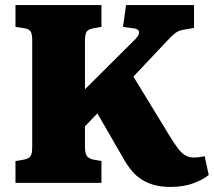

<svg xmlns="http://www.w3.org/2000/svg" viewBox="-20 -721 843 757"><path d="M652 16Q616 16 588.5 8.5Q561 1 539 -13Q517 -27 500.5 -46.5Q484 -66 469 -92L364 -274L315 -223V-143Q315 -116 322.5 -106Q330 -96 347 -92L380 -86V0H41V-86L76 -92Q94 -96 100.5 -105.5Q107 -115 107 -143V-561Q107 -588 100.5 -597.5Q94 -607 74 -610L41 -615V-701H380V-615L345 -609Q327 -605 321 -595Q315 -585 315 -558V-369L515 -568Q525 -579 527.5 -587.5Q530 -596 525 -602Q520 -608 508 -609L465 -615L477 -701H745V-611L705 -604Q692 -602 682.5 -597.5Q673 -593 663.5 -584.5Q654 -576 639 -560L506 -419L650 -183Q668 -154 681.5 -136Q695 -118 710 -109Q725 -100 744 -100Q756 -100 766 -101.5Q776 -103 787 -105L803 -31Q781 -13 742.5 1.5Q704 16 652 16Z"/></svg>

Font: Literata ExtraBold
Style: Regular
Weight: 800
Designer: Latin by Veronika Burian and Jose Scaglione. Greek by Irene Vlachou. Cyrillic by Vera Evstafieva.
Foundry: TypeTogether
Version: Version 3.103;gftools[0.9.29]